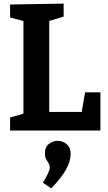

<svg xmlns="http://www.w3.org/2000/svg" viewBox="-20 -724 598 1065"><path d="M452 -212H537V0H36V-72L126 -98L110 -70V-630L126 -603L36 -627V-699L333 -704V-632L238 -603L253 -630V-81L231 -103H449L429 -80ZM264 321 218 289Q240 253 248 234.5Q256 216 256 204Q256 192 249.5 182Q243 172 236 159Q229 146 229 126Q229 92 251 74.5Q273 57 300 57Q327 57 349.5 75.5Q372 94 372 130Q372 167 348 213Q324 259 264 321Z"/></svg>

Font: Bitter Thin
Style: Bold
Weight: 700
Version: Version 3.021